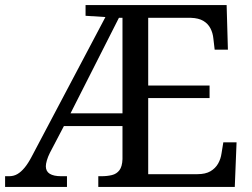

<svg xmlns="http://www.w3.org/2000/svg" viewBox="-20 -734 991 754"><path d="M0 0V-42H16Q34 -42 48.5 -50.5Q63 -59 77 -76Q91 -93 105 -120L394 -667L316 -672V-714H870L875 -539H823L818 -582Q816 -604 806.5 -622.5Q797 -641 778.5 -652Q760 -663 730 -664H562V-398H803V-349H562V-50H755Q787 -50 806.5 -61.5Q826 -73 836.5 -91.5Q847 -110 850 -132L857 -175H909L902 0H366V-42H379Q401 -42 419.5 -46.5Q438 -51 449 -65.5Q460 -80 461 -109V-239H231L176 -134Q168 -118 164 -104Q160 -90 160 -81Q160 -61 175.5 -51.5Q191 -42 220 -42H243V0ZM257 -289H461V-664H447Z"/></svg>

Font: Noto Serif Hebrew
Style: Regular
Weight: 400
Designer: Monotype Design Team
Foundry: Monotype Imaging Inc.
Version: Version 2.003